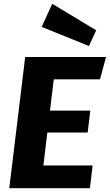

<svg xmlns="http://www.w3.org/2000/svg" viewBox="-20 -994 580 1014"><path d="M264 -575 244 -410H457L443 -294H230L209 -120H469L455 0H29L113 -693H540L508 -575ZM450 -751 200 -852 256 -974 488 -834Z"/></svg>

Font: Szlgxwxxxixliatcpuztgldltzi
Style: Regular
Weight: 700
Italic angle: -8°
Designer: Carrois Corporate & Edenspiekermann
Foundry: Carrois Corporate GbR & Edenspiekermann AG
Version: Version 2.001